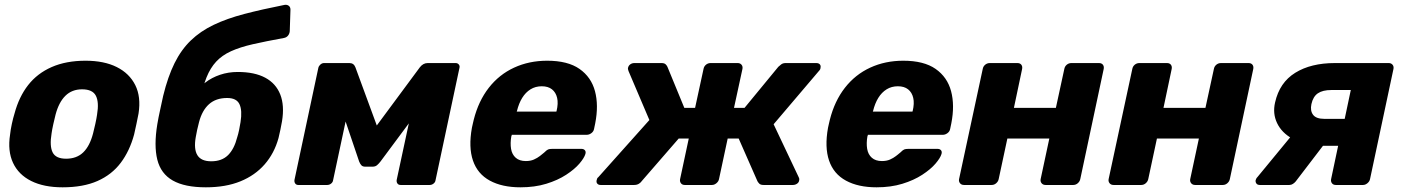

<svg xmlns="http://www.w3.org/2000/svg" viewBox="-20 -789 5977 819"><path d="M247 10Q167 10 113 -17Q59 -44 35.5 -94.5Q12 -145 23 -215Q25 -235 30.5 -260.5Q36 -286 42 -305Q61 -376 100 -426Q139 -476 200.5 -503Q262 -530 345 -530Q424 -530 478 -503Q532 -476 557 -426Q582 -376 571 -305Q567 -286 562 -260.5Q557 -235 552 -215Q533 -145 495 -94.5Q457 -44 396 -17Q335 10 247 10ZM262 -112Q307 -112 335 -139Q363 -166 377 -220Q381 -235 386.5 -260Q392 -285 394 -300Q403 -353 389 -380.5Q375 -408 330 -408Q287 -408 259 -380.5Q231 -353 217 -300Q213 -285 207.5 -260Q202 -235 200 -220Q191 -166 204.5 -139Q218 -112 262 -112Z M858 10Q768 10 717 -19Q666 -48 651 -108Q636 -168 651 -259Q656 -289 663 -320Q670 -351 676 -380Q696 -462 724.5 -519.5Q753 -577 794 -616.5Q835 -656 891.5 -683Q948 -710 1022.5 -729.5Q1097 -749 1193 -768Q1204 -770 1211.5 -764.5Q1219 -759 1219 -748L1216 -656Q1215 -645 1208.5 -637Q1202 -629 1191 -627Q1114 -613 1059 -600.5Q1004 -588 965.5 -570.5Q927 -553 902 -526Q877 -499 861 -459Q845 -419 834 -360L815 -389Q829 -416 856 -437Q883 -458 918.5 -470Q954 -482 994 -482Q1066 -482 1111.5 -457.5Q1157 -433 1175.5 -386Q1194 -339 1183 -272Q1180 -255 1176 -235.5Q1172 -216 1168 -200Q1150 -135 1109 -88Q1068 -41 1005.5 -15.5Q943 10 858 10ZM881 -101Q926 -101 952.5 -127Q979 -153 992 -204Q996 -216 1000 -235Q1004 -254 1006 -268Q1014 -318 1001.5 -344.5Q989 -371 949 -371Q901 -371 871.5 -344.5Q842 -318 829 -268Q825 -254 821 -235Q817 -216 815 -204Q806 -153 822 -127Q838 -101 881 -101Z M1252 0Q1244 0 1239.5 -6Q1235 -12 1236 -21L1338 -500Q1340 -508 1347 -514Q1354 -520 1362 -520H1471Q1489 -520 1496 -502L1614 -181L1543 -194L1771 -502Q1785 -520 1804 -520H1924Q1932 -520 1937 -514Q1942 -508 1940 -500L1838 -21Q1837 -12 1829.5 -6Q1822 0 1813 0H1689Q1680 0 1675.5 -6Q1671 -12 1672 -21L1742 -347L1788 -349L1603 -100Q1596 -91 1588.5 -84.5Q1581 -78 1569 -78H1538Q1527 -78 1521.5 -84Q1516 -90 1512 -100L1430 -342L1469 -340L1401 -21Q1400 -12 1392.5 -6Q1385 0 1376 0Z M2200 10Q2122 10 2069.5 -18.5Q2017 -47 1997.5 -104Q1978 -161 1993 -244Q1995 -251 1997 -262Q1999 -273 2001 -279Q2021 -358 2065 -414.5Q2109 -471 2173 -500.5Q2237 -530 2314 -530Q2402 -530 2452 -495Q2502 -460 2518 -400Q2534 -340 2519 -263L2514 -239Q2512 -228 2502.5 -221Q2493 -214 2483 -214H2163Q2163 -213 2162.5 -211Q2162 -209 2161 -207Q2156 -178 2160 -154Q2164 -130 2180 -116Q2196 -102 2223 -102Q2243 -102 2257.5 -108.5Q2272 -115 2283 -123.5Q2294 -132 2301 -138Q2312 -149 2318 -151.5Q2324 -154 2336 -154H2460Q2470 -154 2475 -148Q2480 -142 2477 -132Q2472 -115 2451.5 -91Q2431 -67 2395 -43.5Q2359 -20 2310 -5Q2261 10 2200 10ZM2184 -313H2353L2354 -315Q2362 -348 2356.5 -371.5Q2351 -395 2334.5 -408Q2318 -421 2291 -421Q2264 -421 2243 -408Q2222 -395 2207.5 -371.5Q2193 -348 2185 -315Z M2542 0Q2533 0 2528 -5.5Q2523 -11 2525 -20Q2526 -25 2527.5 -28Q2529 -31 2532 -33L2750 -277L2661 -486Q2660 -489 2659 -493Q2658 -497 2659 -500Q2661 -509 2668.5 -514.5Q2676 -520 2686 -520H2802Q2814 -520 2819.5 -514.5Q2825 -509 2827 -504L2899 -329H2945L2981 -495Q2983 -506 2991.5 -513Q3000 -520 3011 -520H3127Q3137 -520 3143 -513Q3149 -506 3147 -495L3111 -329H3156L3300 -504Q3305 -509 3312.5 -514.5Q3320 -520 3331 -520H3462Q3472 -520 3477 -514.5Q3482 -509 3480 -500Q3480 -493 3473 -486L3280 -259L3387 -33Q3388 -31 3389 -28Q3390 -25 3389 -20Q3388 -11 3380 -5.5Q3372 0 3362 0H3237Q3224 0 3218.5 -6Q3213 -12 3211 -16L3131 -198H3084L3047 -25Q3045 -15 3036 -7.5Q3027 0 3017 0H2901Q2890 0 2884.5 -7.5Q2879 -15 2881 -25L2918 -198H2875L2717 -16Q2715 -12 2706.5 -6Q2698 0 2685 0Z M3719 10Q3641 10 3588.5 -18.5Q3536 -47 3516.5 -104Q3497 -161 3512 -244Q3514 -251 3516 -262Q3518 -273 3520 -279Q3540 -358 3584 -414.5Q3628 -471 3692 -500.5Q3756 -530 3833 -530Q3921 -530 3971 -495Q4021 -460 4037 -400Q4053 -340 4038 -263L4033 -239Q4031 -228 4021.5 -221Q4012 -214 4002 -214H3682Q3682 -213 3681.5 -211Q3681 -209 3680 -207Q3675 -178 3679 -154Q3683 -130 3699 -116Q3715 -102 3742 -102Q3762 -102 3776.5 -108.5Q3791 -115 3802 -123.5Q3813 -132 3820 -138Q3831 -149 3837 -151.5Q3843 -154 3855 -154H3979Q3989 -154 3994 -148Q3999 -142 3996 -132Q3991 -115 3970.5 -91Q3950 -67 3914 -43.5Q3878 -20 3829 -5Q3780 10 3719 10ZM3703 -313H3872L3873 -315Q3881 -348 3875.5 -371.5Q3870 -395 3853.5 -408Q3837 -421 3810 -421Q3783 -421 3762 -408Q3741 -395 3726.5 -371.5Q3712 -348 3704 -315Z M4092 0Q4081 0 4075 -7.5Q4069 -15 4071 -25L4172 -495Q4174 -506 4182.5 -513Q4191 -520 4202 -520H4320Q4331 -520 4336.5 -513Q4342 -506 4340 -495L4305 -329H4484L4520 -495Q4522 -506 4530.5 -513Q4539 -520 4550 -520H4668Q4679 -520 4684.5 -513Q4690 -506 4688 -495L4588 -25Q4586 -15 4577.5 -7.5Q4569 0 4558 0H4440Q4429 0 4423 -7.5Q4417 -15 4419 -25L4456 -198H4277L4240 -25Q4238 -15 4229.5 -7.5Q4221 0 4210 0Z M4730 0Q4719 0 4713 -7.5Q4707 -15 4709 -25L4810 -495Q4812 -506 4820.5 -513Q4829 -520 4840 -520H4958Q4969 -520 4974.5 -513Q4980 -506 4978 -495L4943 -329H5122L5158 -495Q5160 -506 5168.5 -513Q5177 -520 5188 -520H5306Q5317 -520 5322.5 -513Q5328 -506 5326 -495L5226 -25Q5224 -15 5215.5 -7.5Q5207 0 5196 0H5078Q5067 0 5061 -7.5Q5055 -15 5057 -25L5094 -198H4915L4878 -25Q4876 -15 4867.5 -7.5Q4859 0 4848 0Z M5678 0Q5667 0 5661.5 -7.5Q5656 -15 5658 -25L5688 -167H5605L5606 -172Q5538 -172 5492.5 -197.5Q5447 -223 5427.5 -264Q5408 -305 5419 -352Q5438 -437 5505 -478.5Q5572 -520 5674 -520H5904Q5914 -520 5920 -513Q5926 -506 5924 -495L5824 -25Q5822 -15 5813 -7.5Q5804 0 5794 0ZM5354 0Q5344 0 5339.5 -6Q5335 -12 5336 -20Q5337 -23 5338.5 -26.5Q5340 -30 5344 -34L5489 -210L5637 -185L5507 -15Q5502 -9 5495 -4.5Q5488 0 5480 0ZM5629 -282H5716L5742 -405H5659Q5622 -405 5601.5 -391Q5581 -377 5574 -345Q5568 -317 5581 -299.5Q5594 -282 5629 -282Z"/></svg>

Font: Rubik
Style: Bold Italic
Weight: 700
Italic angle: -12°
Designer: Hubert and Fischer
Foundry: Hubert and Fischer
Version: Version 2.300;gftools[0.9.30]